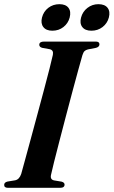

<svg xmlns="http://www.w3.org/2000/svg" viewBox="-22 -899 544 919"><path d="M222.5 -63.5Q216.5 -39.5 237 -35.5L273 -29.5Q287 -25.5 287 -15.5Q287 0 265.5 0H16.5Q-2 0 -2 -13.5Q-2.5 -26 14 -30L50.5 -36Q70.5 -40 79.5 -66.5Q85.5 -88 97.5 -132Q109.5 -176 125 -233Q140.5 -290 157 -351.5Q173.5 -413 188.8 -470Q204 -527 215.2 -571Q226.5 -615 231 -636.5Q235.5 -659 216 -663.5L180 -670Q166 -674 166 -684.5Q166 -700 189 -700H436.5Q454 -700 454 -687Q454 -674.5 437.5 -670L399 -662.5Q388.5 -660 382.8 -654.5Q377 -649 372.5 -635Q366 -613 353.5 -567.2Q341 -521.5 325.2 -462.8Q309.5 -404 293 -341.2Q276.5 -278.5 261.8 -221.5Q247 -164.5 236.5 -122.5Q226 -80.5 222.5 -63.5ZM228.5 -752Q199 -752 185.5 -769.5Q172 -787 179 -815Q186.5 -844 209.2 -861.5Q232 -879 262.5 -879Q292.5 -879 305.8 -861.5Q319 -844 311.5 -815Q304 -787 281.5 -769.5Q259 -752 228.5 -752ZM415.5 -752Q385.5 -752 372 -769.5Q358.5 -787 366 -815Q373.5 -843.5 396.5 -861.2Q419.5 -879 449 -879Q479.5 -879 493 -861.5Q506.5 -844 499 -815Q491.5 -787 468.8 -769.5Q446 -752 415.5 -752Z"/></svg>

Font: Fraunces 72pt SemiBold
Style: Italic
Weight: 600
Italic angle: -16°
Version: Version 1.000;[b76b70a41]